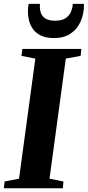

<svg xmlns="http://www.w3.org/2000/svg" viewBox="-34 -1004 468 1024"><path d="M-13.5 0 -9.5 -36 67.5 -51 154.5 -691.5 80.5 -706 85.5 -743H400L396 -706L317 -691.5L230 -51L304.5 -36L301 0ZM254.5 -801Q211.5 -801 184 -814.5Q156.5 -828 141.2 -849.8Q126 -871.5 120.2 -896.8Q114.5 -922 115 -946Q115 -957 116.2 -966.2Q117.5 -975.5 119 -983.5H179Q177 -955.5 184 -935.5Q191 -915.5 209.5 -904.5Q228 -893.5 260.5 -893.5Q296.5 -893.5 316.5 -907.5Q336.5 -921.5 345 -942.5Q353.5 -963.5 354 -983.5H414Q414.5 -930 395.8 -888.8Q377 -847.5 341.5 -824.2Q306 -801 254.5 -801Z"/></svg>

Font: Merriweather 72pt ExtraBold
Style: Italic
Weight: 800
Italic angle: -7.8°
Version: Version 2.101